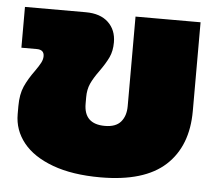

<svg xmlns="http://www.w3.org/2000/svg" viewBox="-44 -584 733 647"><g transform="rotate(5 322.0 -260.0)"><path d="M22 -173V-200Q22 -240 34 -267Q46 -294 68 -324Q80 -341 86 -352.5Q92 -364 92 -375Q92 -397 67 -397H15V-535H221Q270 -535 297 -509.5Q324 -484 324 -442Q324 -413 314 -391.5Q304 -370 284 -342Q265 -316 256 -296Q247 -276 247 -250V-228Q247 -159 318 -159Q355 -159 372 -179Q389 -199 389 -232V-535H609V-235Q609 -116 537.5 -50.5Q466 15 318 15Q223 15 156.5 -9.5Q90 -34 56 -76.5Q22 -119 22 -173Z"/></g></svg>

Font: Prompt Black
Style: Regular
Weight: 900
Designer: Katatrad Team
Foundry: CadsonDemak
Version: Version 1.001